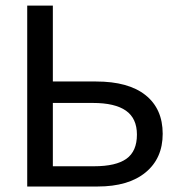

<svg xmlns="http://www.w3.org/2000/svg" viewBox="-20 -679 640 699"><path d="M572.3 -191.9Q572.3 -102.5 510 -51.3Q447.8 0 335.4 0H79.1V-658.7H172.4V-382.3H329.6Q447.8 -382.3 510 -332.5Q572.3 -282.7 572.3 -191.9ZM478.5 -189Q478.5 -248 438.5 -276.1Q398.4 -304.2 318.4 -304.2H172.4V-73.7H322.3Q402.3 -73.7 440.4 -101.1Q478.5 -128.4 478.5 -189Z"/></svg>

Font: Courier New
Style: Regular
Weight: 400
Designer: Steve Matteson
Foundry: Ascender Corporation
Version: Version 2.00.3